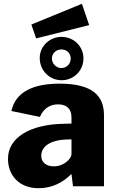

<svg xmlns="http://www.w3.org/2000/svg" viewBox="-20 -980 609 1010"><path d="M356 -65 364 0H527V-374C527 -473 470 -540 294 -540C155 -540 62 -497 40 -396L190 -365C212 -416 250 -431 286 -431C332 -431 356 -406 356 -363V-330L321 -329C135 -327 22 -254 22 -145C22 -56 82 10 183 10C256 10 312 -21 356 -65ZM326 -246 356 -247V-171C356 -154 344 -140 329 -128C314 -116 292 -105 263 -105C222 -105 197 -127 197 -160C197 -221 266 -244 326 -246ZM411 -960 145 -851 170 -778 449 -848ZM419 -673C419 -736 368 -786 304 -786C241 -786 189 -737 189 -675C189 -609 240 -558 304 -558C368 -558 419 -608 419 -673ZM352 -672C352 -645 331 -622 303 -622C276 -622 253 -645 253 -672C253 -700 276 -720 303 -720C331 -720 352 -700 352 -672Z"/></svg>

Font: Bisquit Text
Style: Bold
Weight: 800
Version: Version 1.004;Glyphs 3.2.3 (3260)